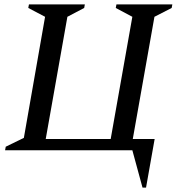

<svg xmlns="http://www.w3.org/2000/svg" viewBox="-20 -680 820 869"><path d="M579 0H3L6 -16L88 -56L184 -604L108 -644L111 -660H364L361 -644L285 -604L187 -51H481L579 -604L504 -644L507 -660H760L757 -644L679 -604L581 -51H680L641 169H625Z"/></svg>

Font: Spectral Medium
Style: Italic
Weight: 500
Italic angle: -10°
Designer: Jean-Baptiste Levee
Foundry: Production Type
Version: Version 2.001